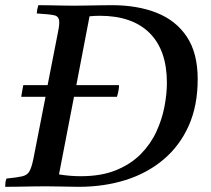

<svg xmlns="http://www.w3.org/2000/svg" viewBox="-32 -721 815 742"><path d="M-12 1Q-12 -6 -11 -15Q-10 -24 -7 -31Q34 -35 53.5 -39.5Q73 -44 81.5 -58.5Q90 -73 97 -107L144 -347H50Q52 -359 54 -370.5Q56 -382 58 -392H152L189 -581Q193 -600 195 -612.5Q197 -625 197 -634Q197 -657 179.5 -661.5Q162 -666 110 -669Q111 -684 116 -701Q134 -701 160.5 -700.5Q187 -700 212.5 -699.5Q238 -699 251 -699Q265 -699 295 -699.5Q325 -700 355 -700.5Q385 -701 400 -701Q499 -701 573.5 -671.5Q648 -642 690 -579Q732 -516 732 -415Q732 -313 697.5 -235.5Q663 -158 600.5 -105Q538 -52 454 -25.5Q370 1 272 1Q248 1 213 0Q178 -1 146 -1Q124 -1 94.5 -0.5Q65 0 36.5 0.5Q8 1 -12 1ZM420 -347H254L196 -47Q239 -40 280 -40Q360 -40 417 -63.5Q474 -87 512 -125.5Q550 -164 572 -211.5Q594 -259 603.5 -308.5Q613 -358 613 -401Q613 -527 546 -593.5Q479 -660 354 -660Q334 -660 314 -658L263 -392H428Q428 -373 420 -347Z"/></svg>

Font: Tiro Telugu
Style: Italic
Weight: 400
Italic angle: -11°
Designer: Telugu: John Hudson & Fiona Ross, assisted by Kaja Sojewska. Latin: John Hudson with Paul Hanslow, assisted by Kaja Soje
Foundry: Tiro Typeworks Ltd.
Version: Version 1.52